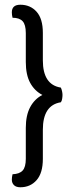

<svg xmlns="http://www.w3.org/2000/svg" viewBox="-20 -676 321 811"><path d="M159 -275Q126 -292 107.5 -326Q89 -360 89 -414V-536Q89 -572 75.5 -586.5Q62 -601 33 -601Q30 -613 30 -624Q30 -656 66 -656Q108 -656 134.5 -626.5Q161 -597 161 -537V-421Q161 -318 237 -306Q240 -300 242 -291Q244 -282 244 -275Q244 -268 242.5 -258.5Q241 -249 237 -244Q161 -232 161 -128V-5Q161 55 134.5 85Q108 115 66 115Q48 115 39 106Q30 97 30 83Q30 72 33 60Q62 59 75.5 44.5Q89 30 89 -5V-136Q89 -189 107.5 -223.5Q126 -258 159 -275Z"/></svg>

Font: Baloo 2
Style: Regular
Weight: 400
Designer: Sarang Kulkarni and Ek Type
Foundry: Ek Type
Version: Version 1.640;hotconv 1.0.111;makeotfexe 2.5.65597; ttfautoh